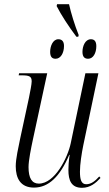

<svg xmlns="http://www.w3.org/2000/svg" viewBox="-20 -885 521 915"><path d="M344 -710H353L355 -718C336 -765 318 -824 309 -865H252L250 -856C272 -813 307 -759 344 -710ZM245 -605C269 -605 285 -632 285 -666C285 -689 274 -698 258 -698C232 -698 219 -665 219 -638C219 -613 229 -605 245 -605ZM400 -605C424 -605 439 -632 439 -665C439 -689 429 -698 413 -698C386 -698 373 -665 373 -638C373 -613 384 -605 400 -605ZM371 10C410 10 437 -13 459 -37L453 -44C434 -23 415 -7 391 -7C367 -7 361 -30 361 -67C361 -102 369 -154 377 -193L449 -536H387L317 -202C303 -135 242 -10 165 -10C132 -10 116 -36 116 -89C116 -120 128 -179 137 -221L205 -536H71L69 -526H83C120 -526 131 -521 131 -497C131 -484 124 -449 118 -419L76 -224C68 -184 55 -129 55 -93C55 -35 78 9 142 9C212 9 266 -44 310 -147H312C307 -115 306 -91 306 -75C306 -25 320 10 371 10Z"/></svg>

Font: Noto Serif Display Condensed Light
Style: Italic
Weight: 300
Width: 3
Italic angle: -12°
Designer: Monotype Design Team
Foundry: Monotype Imaging Inc.
Version: Version 2.009